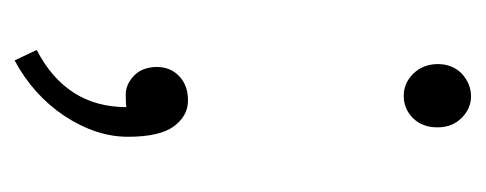

<svg xmlns="http://www.w3.org/2000/svg" viewBox="-218 -282 656 259"><g transform="rotate(90 109.5 -153.0)"><path d="M70.8 -36.6Q70.8 -55.7 83.5 -67.4Q95.7 -79.1 116.2 -79.1Q136.7 -79.1 150.9 -60.1Q165 -41 165 2Q165 44.9 136.7 87.9Q108.4 129.9 62 154.8L47.9 125Q125 85 125 3.9Q121.1 4.9 107.9 4.9Q94.7 4.9 83 -5.9Q71.3 -16.6 70.8 -36.6ZM66.9 -415.5Q66.9 -436 80.1 -448.7Q93.8 -460.9 110.4 -460.9Q127 -460.9 139.6 -448.2Q152.3 -435.5 152.3 -415.5Q152.3 -395 139.6 -382.3Q127 -370.1 109.9 -370.1Q92.8 -370.1 80.1 -382.8Q67.4 -395.5 66.9 -415.5Z"/></g></svg>

Font: SourceSansPro-Light
Style: Regular
Weight: 300
Designer: Paul D. Hunt
Foundry: Adobe Systems Incorporated
Version: Version 2.020;PS 2.0;hotconv 1.0.86;makeotf.lib2.5.63406